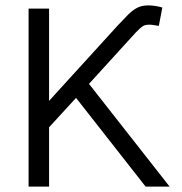

<svg xmlns="http://www.w3.org/2000/svg" viewBox="-20 -692 675 712"><path d="M310 -381 609 0H520L262 -329L162 -220V0H86V-660H162V-318L418 -599Q438 -620 454 -636.5Q470 -653 487.5 -662.5Q505 -672 530 -672Q544 -672 558.5 -669.5Q573 -667 582 -664L569 -596Q562 -597 556 -598Q550 -599 543 -600Q522 -602 511.5 -596Q501 -590 484 -572Z"/></svg>

Font: Nata Sans
Style: Regular
Weight: 400
Designer: Daniel Uzquiano Cruz
Version: Version 1.001